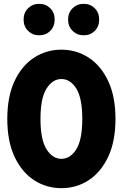

<svg xmlns="http://www.w3.org/2000/svg" viewBox="-20 -970 640 1001"><path d="M300 11Q221 11 157 -31Q93 -73 55.5 -153.5Q18 -234 18 -350Q18 -466 55.5 -546.5Q93 -627 157 -669Q221 -711 300 -711Q379 -711 443 -669Q507 -627 544.5 -546.5Q582 -466 582 -350Q582 -234 544.5 -153.5Q507 -73 443 -31Q379 11 300 11ZM300 -142Q347 -142 378 -192Q409 -242 409 -350Q409 -458 378 -508Q347 -558 300 -558Q254 -558 222.5 -508Q191 -458 191 -350Q191 -242 222.5 -192Q254 -142 300 -142ZM184 -786Q150 -786 126.5 -809Q103 -832 103 -868Q103 -904 126.5 -927Q150 -950 184 -950Q219 -950 242 -927Q265 -904 265 -868Q265 -832 242 -809Q219 -786 184 -786ZM416 -786Q382 -786 358.5 -809Q335 -832 335 -868Q335 -904 358.5 -927Q382 -950 416 -950Q451 -950 474 -927Q497 -904 497 -868Q497 -832 474 -809Q451 -786 416 -786Z"/></svg>

Font: Red Hat Mono
Style: Bold
Weight: 700
Monospace: yes
Designer: Pentagram, MCKL
Foundry: Pentagram, MCKL
Version: Version 1.023; ttfautohint (v1.8.3)